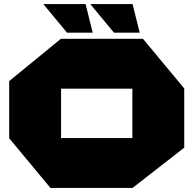

<svg xmlns="http://www.w3.org/2000/svg" viewBox="-20 -920 947 940"><path d="M279 -486V-730H680L882 -487V-486ZM227 0 25 -243V-244H628V0ZM25 -244V-523L278 -730H279V-244ZM628 0V-486H882V-197L629 0ZM538 -760 423 -899V-900H629L664 -760ZM308 -760 193 -899V-900H399L434 -760Z"/></svg>

Font: Foldit Black
Style: Regular
Weight: 900
Version: Version 1.003